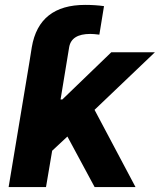

<svg xmlns="http://www.w3.org/2000/svg" viewBox="-20 -757 647 777"><path d="M362.9 0 252.8 -204.5 191.1 -147 166.2 0H14.9L98.7 -503.6L108.7 -566.1Q137.8 -737.2 324.6 -737.2Q365.4 -737.2 400.9 -732.2L382.1 -616.8Q359.4 -619.7 345.5 -619.7Q269.2 -619.7 259.9 -566.1L245 -475.5L225.1 -354.4H232.2L430.4 -545.5H606.9L362.6 -312.5L528.4 0Z"/></svg>

Font: Karasuma Gothic
Style: Bold Italic
Weight: 700
Italic angle: 9.39998°
Designer: Rasmus Andersson / Ryoko Nishizuka
Foundry: Genbu
Version: Version 1.00